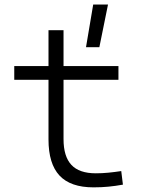

<svg xmlns="http://www.w3.org/2000/svg" viewBox="-20 -805 626 835"><path d="M386.7 9.8Q286.6 9.8 238.8 -41.5Q190.9 -92.8 190.9 -198.7V-458H42V-517.6H190.9V-673.8H256.3V-517.6H495.1V-458H256.3V-200.2Q256.3 -124.5 290.5 -87.9Q324.7 -51.3 396.5 -51.3Q424.8 -51.3 451.4 -54Q478 -56.6 507.3 -61L514.6 -2Q481.9 3.9 451.7 6.8Q421.4 9.8 386.7 9.8ZM354 -599.6 385.3 -785.2H449.7L412.1 -599.6Z"/></svg>

Font: CaskaydiaMono NF Light
Style: Regular
Weight: 300
Designer: Aaron Bell
Foundry: Saja Typeworks
Version: Version 2111.001; ttfautohint (v1.8.4);Nerd Fonts 3.1.1